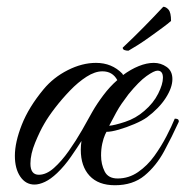

<svg xmlns="http://www.w3.org/2000/svg" viewBox="-20 -544 549 568"><path d="M320 4Q271 4 245 -24Q219 -52 219 -101Q219 -107 219.5 -113.5Q220 -120 221 -127Q209 -108 190 -80.5Q171 -53 149 -32Q130 -14 113 -6Q96 2 82 2Q56 2 40 -21.5Q24 -45 24 -83Q24 -123 44.5 -175Q65 -227 109 -280Q138 -315 180.5 -336.5Q223 -358 264 -358Q311 -358 342 -326Q344 -322 344 -322Q367 -339 390.5 -348.5Q414 -358 435 -358Q456 -358 473 -346Q490 -334 490 -310Q490 -285 470.5 -254.5Q451 -224 415 -197Q401 -187 377.5 -177Q354 -167 331.5 -160.5Q309 -154 295 -154L291 -146Q286 -135 282.5 -119Q279 -103 279 -84Q279 -58 289.5 -37Q300 -16 328 -16Q361 -16 388.5 -35Q416 -54 436.5 -82.5Q457 -111 472.5 -141Q488 -171 497 -193Q502 -193 505.5 -191.5Q509 -190 509 -184Q489 -140 465.5 -96.5Q442 -53 407.5 -24.5Q373 4 320 4ZM303 -172Q318 -173 350 -183.5Q382 -194 407 -216Q434 -239 448 -267Q462 -295 462 -314Q462 -335 446 -335Q436 -335 413.5 -319Q391 -303 360 -265Q348 -249 340 -237.5Q332 -226 324 -211.5Q316 -197 303 -172ZM95 -27Q117 -27 139.5 -47Q162 -67 183.5 -97.5Q205 -128 223 -159.5Q241 -191 253 -213Q266 -236 285.5 -262Q305 -288 327 -307Q313 -333 283 -333Q261 -333 236 -317Q211 -301 187 -276Q163 -251 143 -225Q123 -199 111 -178Q98 -156 84 -122Q70 -88 70 -60Q70 -27 95 -27ZM360 -394Q353 -394 348 -396Q343 -398 343 -403Q374 -432 404 -462.5Q434 -493 463 -524Q471 -524 478.5 -515.5Q486 -507 486 -482Q477 -474 460 -461.5Q443 -449 423.5 -435Q404 -421 386.5 -410Q369 -399 360 -394Z"/></svg>

Font: Great Vibes
Style: Regular
Weight: 400
Designer: Robert E. Leuschke, Viktoriya Grabowska, Viviana Monsalve, Eben Sorkin
Foundry: Robert E. Leuschke
Version: Version 1.103; ttfautohint (v1.8.4.7-5d5b)